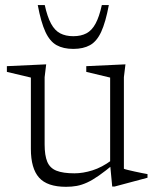

<svg xmlns="http://www.w3.org/2000/svg" viewBox="-20 -710 600 740"><path d="M152 -153.5Q152 -111 162.2 -86.5Q172.5 -62 197.8 -52Q223 -42 267 -42Q300 -42 336.5 -53.5Q373 -65 409.5 -92L419.5 -78.5Q386.5 -51 361.5 -33.5Q336.5 -16 315.8 -6.5Q295 3 275.8 6.5Q256.5 10 234.5 10Q162 10 130.5 -25.5Q99 -61 99 -136V-411L6.5 -433V-455L158 -462L152 -412.5ZM412.5 9 404.5 -75V-411L312.5 -433V-455L463.5 -462L457.5 -412.5V-59.5Q462 -57.5 473.5 -54.8Q485 -52 499.5 -48.8Q514 -45.5 527.2 -43Q540.5 -40.5 548.5 -39V-25L421.5 9ZM262.5 -570.5Q292 -570.5 313 -581.5Q334 -592.5 348.2 -618.8Q362.5 -645 372.5 -690.5H399.5Q387 -624 370 -587.2Q353 -550.5 327 -536Q301 -521.5 262.5 -521.5Q224 -521.5 198 -536Q172 -550.5 155 -587.2Q138 -624 125.5 -690.5H152.5Q162.5 -645 176.8 -618.8Q191 -592.5 212 -581.5Q233 -570.5 262.5 -570.5Z"/></svg>

Font: Newsreader 14pt Light
Style: Regular
Weight: 300
Designer: Hugues Gentile
Foundry: Production Type
Version: Version 1.003